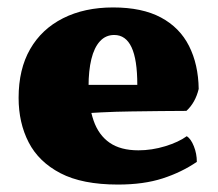

<svg xmlns="http://www.w3.org/2000/svg" viewBox="-20 -487 585 516"><path d="M297 9Q201 9 142.5 -21.5Q84 -52 57 -104.5Q30 -157 30 -224Q30 -301 61 -355Q92 -409 149.5 -438Q207 -467 284 -467Q362 -467 412.5 -440Q463 -413 488 -363.5Q513 -314 514 -248Q505 -211 481 -189Q448 -189 410 -188.5Q372 -188 332 -187.5Q292 -187 252 -185Q212 -183 175 -180V-259H349Q349 -327 333.5 -360Q318 -393 287 -393Q264 -393 248.5 -376Q233 -359 225.5 -328Q218 -297 218 -255Q218 -202 231.5 -163Q245 -124 274.5 -103.5Q304 -83 352 -83Q388 -83 424 -94Q460 -105 482 -121Q493 -114 501 -94Q509 -74 509 -52Q468 -24 417 -7.5Q366 9 297 9Z"/></svg>

Font: Vollkorn Black
Style: Regular
Weight: 900
Designer: Friedrich Althausen
Foundry: Friedrich Althausen
Version: Version 5.000